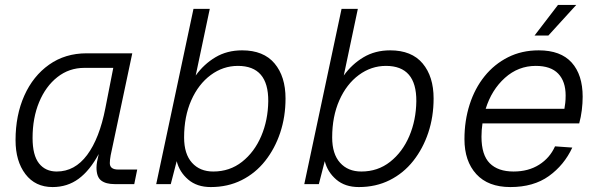

<svg xmlns="http://www.w3.org/2000/svg" viewBox="-20 -746 2440 778"><path d="M193 12Q123 12 83 -40.5Q43 -93 43 -178Q43 -279 78.5 -358.5Q114 -438 179 -484Q244 -530 331 -530H516L437 -157Q432 -136 428.5 -117Q425 -98 425 -85Q425 -59 459 -59H536L524 0H444Q409 0 390 -14.5Q371 -29 371 -67Q371 -78 373.5 -91.5Q376 -105 380 -122Q344 -55 298.5 -21.5Q253 12 193 12ZM210 -51Q283 -51 333 -118Q383 -185 407 -308L439 -471H322Q260 -471 212.5 -433.5Q165 -396 138.5 -332Q112 -268 112 -187Q112 -117 138 -84Q164 -51 210 -51Z M834 12Q778 12 742.5 -18.5Q707 -49 696 -93L672 0H613L764 -710H830L773 -440Q806 -486 853 -514Q900 -542 961 -542Q1048 -542 1092.5 -489Q1137 -436 1137 -347Q1137 -273 1115.5 -208.5Q1094 -144 1054.5 -94Q1015 -44 959 -16Q903 12 834 12ZM844 -51Q911 -51 961 -90.5Q1011 -130 1038.5 -194.5Q1066 -259 1067 -336Q1068 -479 944 -479Q884 -479 834 -442Q784 -405 755 -339.5Q726 -274 726 -189Q726 -122 758 -86.5Q790 -51 844 -51Z M1434 12Q1378 12 1342.5 -18.5Q1307 -49 1296 -93L1272 0H1213L1364 -710H1430L1373 -440Q1406 -486 1453 -514Q1500 -542 1561 -542Q1648 -542 1692.5 -489Q1737 -436 1737 -347Q1737 -273 1715.5 -208.5Q1694 -144 1654.5 -94Q1615 -44 1559 -16Q1503 12 1434 12ZM1444 -51Q1511 -51 1561 -90.5Q1611 -130 1638.5 -194.5Q1666 -259 1667 -336Q1668 -479 1544 -479Q1484 -479 1434 -442Q1384 -405 1355 -339.5Q1326 -274 1326 -189Q1326 -122 1358 -86.5Q1390 -51 1444 -51Z M2048 12Q1958 12 1910 -40.5Q1862 -93 1862 -182Q1862 -257 1883 -322.5Q1904 -388 1943.5 -437Q1983 -486 2038.5 -514Q2094 -542 2163 -542Q2252 -542 2296.5 -492.5Q2341 -443 2341 -354Q2341 -328 2337.5 -299.5Q2334 -271 2327 -246H1935Q1931 -219 1931 -192Q1931 -118 1964.5 -84.5Q1998 -51 2061 -51Q2121 -51 2164.5 -78.5Q2208 -106 2229 -153L2299 -148Q2266 -77 2204 -32.5Q2142 12 2048 12ZM2151 -479Q2080 -479 2026 -430.5Q1972 -382 1948 -305H2267Q2269 -316 2270.5 -329Q2272 -342 2272 -359Q2272 -416 2242 -447.5Q2212 -479 2151 -479ZM2146 -602 2241 -726H2315L2202 -602Z"/></svg>

Font: Geist Mono Light
Style: Italic
Weight: 300
Italic angle: -12°
Monospace: yes
Designer: Basement.studio, Andrés Briganti, Mateo Zaragoza
Foundry: Basement.studio, Vercel, Andrés Briganti, Guido Ferreyra, Mateo Zaragoza
Version: Version 1.500; ttfautohint (v1.8.4.7-5d5b)